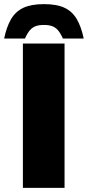

<svg xmlns="http://www.w3.org/2000/svg" viewBox="-50 -911 426 931"><path d="M61 0V-700H263V0ZM-30 -724Q-18 -781 3.5 -818Q25 -855 63 -873Q101 -891 163 -891Q226 -891 263.5 -873Q301 -855 322.5 -818Q344 -781 356 -724H255Q243 -751 230.5 -765Q218 -779 202 -784.5Q186 -790 163 -790Q140 -790 124 -784.5Q108 -779 95.5 -765Q83 -751 71 -724Z"/></svg>

Font: REM ExtraBold
Style: Regular
Weight: 800
Designer: Octavio Pardo
Foundry: Ashler Design
Version: Version 1.005;gftools[0.9.28]